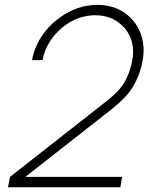

<svg xmlns="http://www.w3.org/2000/svg" viewBox="-20 -786 623 806"><path d="M231.5 -712.5Q304.5 -765.5 388.5 -765.5Q472.5 -765.5 527 -712.5Q560.5 -679.5 574.5 -633Q588.5 -586.5 579 -533.5Q573.5 -501 563 -473.5Q552.5 -446 538 -422Q523.5 -398 502.2 -375.8Q481 -353.5 453 -331L86.5 -43.5H492.5L485.5 0H13.5L22 -43.5L430 -363.5Q481.5 -404 503.5 -442.5Q525.5 -480.5 535.5 -533.5Q543.5 -577.5 531.8 -615.8Q520 -654 491.5 -680Q447 -722 380 -722Q314 -722 255 -681Q217.5 -654 192 -615.8Q166.5 -577.5 158.5 -533.5H114.5Q124 -586.5 154.5 -633Q185 -679.5 231.5 -712.5Z"/></svg>

Font: Russisch Sans ExtraLight
Style: Italic
Weight: 200
Width: 4
Italic angle: -10°
Designer: Michael Sharanda (font) & Cristiano Sobral (main changes)
Foundry: Michael Sharanda
Version: Version 2.00;September 8, 2020;FontCreator 13.0.0.2681 64-bi